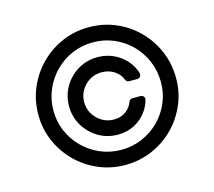

<svg xmlns="http://www.w3.org/2000/svg" viewBox="-106 -869 1127 1010"><g transform="rotate(-15 457.5 -364.0)"><path d="M82.4 -363.6Q82.7 -441.4 112 -509.2Q141.3 -577.1 192.8 -628.7Q244.3 -680.4 312.1 -709.5Q380 -738.6 457.4 -738.6Q535.2 -738.6 603.2 -709.5Q671.2 -680.4 722.5 -628.7Q773.8 -577.1 802.9 -509.2Q832 -441.4 832.4 -363.6Q832.7 -285.9 803.6 -218Q774.5 -150.2 723 -98.5Q671.5 -46.9 603.3 -17.8Q535.2 11.4 457.4 11.4Q380 11.4 312 -17.8Q244 -46.9 192.3 -98.5Q140.6 -150.2 111.3 -218Q82 -285.9 82.4 -363.6ZM750 -363.3Q749.6 -424 726.9 -477.3Q704.2 -530.5 664.1 -570.7Q623.9 -610.8 571 -633.5Q518.1 -656.2 457.4 -656.2Q397 -656.2 344.1 -633.5Q291.2 -610.8 251.1 -570.5Q210.9 -530.2 188 -477.1Q165.1 -424 164.8 -363.3Q164.4 -303.3 187.1 -250.2Q209.9 -197.1 250.2 -157Q290.5 -116.8 343.6 -93.9Q396.7 -71 457.4 -71Q518.1 -71 571.4 -93.8Q624.6 -116.5 664.8 -156.6Q704.9 -196.7 727.6 -249.8Q750.4 -302.9 750 -363.3ZM278.4 -257.5Q307.2 -209.9 354.8 -181.1Q403.1 -152.7 460.9 -152.7Q511 -152.7 552.6 -174.4Q593.4 -196 619.7 -233.7Q638.1 -259.2 647.4 -292.3Q648.1 -295.8 648.1 -297.6Q648.1 -306.1 642 -312.1Q636 -318.2 627.5 -318.2H582.7Q576 -318.2 570.7 -314.5Q565.3 -310.7 563.2 -304.3Q553.6 -277 530.9 -258.5Q502.1 -235.1 460.9 -235.1Q426.1 -235.1 396.3 -252.5Q367.5 -270.2 349.8 -299Q332.4 -328.8 332.4 -363.6Q332.4 -398.8 349.8 -428.3Q367.5 -457.7 396.3 -474.8Q425.4 -492.2 460.9 -492.2Q502.8 -492.2 534.4 -469.1Q560.7 -450.3 570.3 -422.9Q572.4 -416.9 577.8 -413Q583.1 -409.1 589.8 -409.1H634.2Q642.8 -409.1 648.8 -415.3Q654.8 -421.5 654.8 -430Q654.8 -433.6 654.1 -435.7Q644.9 -467.7 625 -494Q596.9 -531.6 554.3 -552.9Q511.4 -574.6 460.9 -574.6Q402 -574.6 354.8 -546.2Q307.5 -518.5 278.4 -469.8Q250 -421.5 250 -363.6Q250 -305.8 278.4 -257.5Z"/></g></svg>

Font: DeltaSans
Style: Regular
Weight: 400
Designer: Rasmus Andersson
Foundry: rsms
Version: Version 3.012